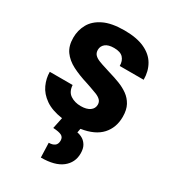

<svg xmlns="http://www.w3.org/2000/svg" viewBox="-186 -640 877 974"><g transform="rotate(30 252.0 -152.5)"><path d="M464.8 -153.3Q464.8 -90.3 426.5 -48.1Q388.2 -5.9 309.1 6.3L304.7 29.8Q321.8 32.7 337.2 42Q352.5 51.3 362.5 68.6Q372.6 85.9 372.6 114.3Q372.6 167.5 331.3 200.2Q290 232.9 208 232.9L205.1 147.9Q226.6 147.9 239.3 138.7Q252 129.4 252 108.4Q252 88.9 237.1 81.1Q222.2 73.2 187.5 71.3L201.2 6.3Q138.2 -2.9 100.6 -29.3Q63 -55.7 46.4 -92Q29.8 -128.4 29.8 -166.5H163.6Q166 -127.9 191.4 -111.1Q216.8 -94.2 252.4 -94.2Q286.1 -94.2 305.2 -107.7Q324.2 -121.1 324.2 -143.6Q324.2 -159.7 314.2 -169.9Q304.2 -180.2 286.4 -187.5Q268.6 -194.8 245.1 -202.6Q234.4 -206.1 222.2 -210.4Q168.9 -226.6 129.6 -246.8Q90.3 -267.1 68.4 -297.6Q46.4 -328.1 46.4 -376Q46.4 -419.9 66.9 -456.8Q87.4 -493.7 133.1 -515.9Q178.7 -538.1 253.4 -538.1Q325.7 -538.1 371.8 -516.8Q418 -495.6 440.2 -457.5Q462.4 -419.4 462.4 -369.6H322.3Q322.3 -399.4 305.9 -417Q289.6 -434.6 252.4 -434.6Q218.8 -434.6 201.9 -420.7Q185.1 -406.7 185.1 -385.3Q185.1 -367.7 195.1 -356.9Q205.1 -346.2 223.4 -338.9Q241.7 -331.5 266.6 -324.2Q273.9 -321.8 281.7 -319.3Q289.1 -316.9 296.9 -314.5Q327.6 -305.7 357.4 -294.2Q387.2 -282.7 411.4 -265.4Q435.5 -248 450.2 -221.2Q464.8 -194.3 464.8 -153.3Z"/></g></svg>

Font: Robert Sans Black
Style: Regular
Weight: 900
Designer: Christian Robertson (extended by Adam Twardoch)
Foundry: Google
Version: Version 12.135;April 2, 2019;FontCreator 11.5.0.2425 64-bit;